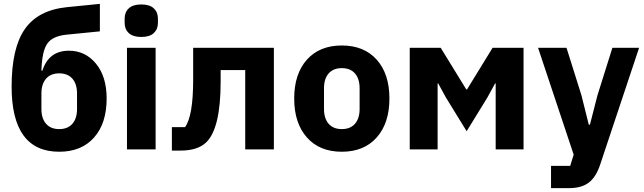

<svg xmlns="http://www.w3.org/2000/svg" viewBox="-20 -772 3328 992"><path d="M286 12Q40 12 40 -325Q40 -524 108.5 -622Q177 -720 326 -735L496 -752V-610L325 -593Q252 -586 224.5 -547Q197 -508 194 -407H199Q232 -510 336 -510Q421 -510 476 -443Q531 -376 531 -263Q531 -135 466 -61.5Q401 12 286 12ZM378 -209V-289Q378 -338 354 -365.5Q330 -393 286 -393Q242 -393 218 -365.5Q194 -338 194 -289V-209Q194 -160 218 -132.5Q242 -105 286 -105Q330 -105 354 -132.5Q378 -160 378 -209Z M624 -654V-676Q624 -709 645.5 -729Q667 -749 710 -749Q753 -749 774.5 -729Q796 -709 796 -676V-654Q796 -621 774.5 -601Q753 -581 710 -581Q667 -581 645.5 -601Q624 -621 624 -654ZM636 0V-525H784V0Z M868 6V-115H936Q978 -173 978 -359V-525H1395V0H1247V-410H1120V-351Q1120 -111 1047 -38Q1003 6 913 6Z M1926.5 -62Q1861 12 1746 12Q1631 12 1565.5 -62Q1500 -136 1500 -263Q1500 -390 1565.5 -463.5Q1631 -537 1746 -537Q1861 -537 1926.5 -463.5Q1992 -390 1992 -263Q1992 -136 1926.5 -62ZM1838 -209V-316Q1838 -365 1814 -392.5Q1790 -420 1746 -420Q1702 -420 1678 -392.5Q1654 -365 1654 -316V-209Q1654 -160 1678 -132.5Q1702 -105 1746 -105Q1790 -105 1814 -132.5Q1838 -160 1838 -209Z M2097 0V-525H2257L2389 -310H2393L2525 -525H2685V0H2541V-341H2538L2498 -268L2391 -94L2284 -268L2244 -341H2241V0Z M2827 200V85H2926L2944 27L2760 -525H2907L2984 -280L3022 -128H3028L3067 -280L3144 -525H3282L3080 81Q3059 143 3022 171.5Q2985 200 2919 200Z"/></svg>

Font: Anuphan
Style: Bold
Weight: 700
Designer: Mike Abbink, Paul van der Laan, Pieter van Rosmalen, Mint Tantisuwanna
Foundry: Bold Monday; Cadson Demak
Version: Version 3.002;hotconv 1.0.109;makeotfexe 2.5.65596